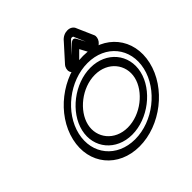

<svg xmlns="http://www.w3.org/2000/svg" viewBox="-204 -967 1172 1172"><g transform="rotate(-45 382.0 -381.5)"><path d="M173.5 -292.6C144.2 -165.7 233.5 -57.5 371.3 -57.5C509 -57.5 648.3 -165.7 677.6 -292.6C706.9 -419.5 617.6 -527.7 479.8 -527.7C342.1 -527.7 202.8 -419.5 173.5 -292.6ZM223.5 -292.6C245.7 -388.7 355.7 -477.7 468.3 -477.7C580.8 -477.7 649.8 -388.7 627.6 -292.6C605.4 -196.5 495.4 -107.5 382.8 -107.5C270.3 -107.5 201.3 -196.5 223.5 -292.6ZM144.8 -292.6C178.7 -439.3 331.6 -560.2 487.3 -560.2C643 -560.2 740.2 -439.3 706.3 -292.6C672.4 -145.9 519.5 -25 363.8 -25C208.1 -25 110.9 -145.9 144.8 -292.6ZM94.8 -292.6C54.1 -116.3 170.8 25 352.2 25C533.7 25 715.6 -116.3 756.3 -292.6C797 -468.9 680.3 -610.2 498.9 -610.2C317.5 -610.2 135.5 -468.9 94.8 -292.6ZM530.5 -738.3C536.7 -738.3 540.6 -734.6 541.2 -732.1C541.4 -731 541.9 -729.6 542.3 -728.8C545.1 -722.4 560.6 -687.1 572.6 -659.7L544.2 -712.3C542.9 -714.8 531 -738.6 504.6 -712.3L452 -659.7C479.6 -690.4 508.1 -722.1 514.2 -728.8C515.2 -729.8 516.3 -731.3 516.9 -732.1C519.1 -735.2 523.9 -738.3 530.5 -738.3ZM542 -788.3C520.7 -788.3 496.7 -779.5 477.9 -755.3C464.6 -740.6 383.7 -650.7 383.7 -650.7L382.2 -649C380.6 -647.2 378.5 -644.3 377.2 -641.7L376.2 -639.8C368.5 -624.6 366.8 -605.8 377.4 -592.1C384.7 -582.7 396.1 -578.3 408.2 -578.3C431.3 -578.3 452.4 -591.7 466.4 -611L511.5 -656L535.8 -611C540 -595.2 553.8 -578.3 578.8 -578.3C591.6 -578.3 605.8 -583.2 617.7 -593.5C633.4 -607.1 639.8 -625.1 639.2 -639.8L639.1 -641.7C639 -643.9 638.4 -646.8 637.4 -649L636.7 -650.7C636.6 -650.9 598.6 -737.7 590.8 -755.3C584.2 -776.4 565.1 -788.3 542 -788.3Z"/></g></svg>

Font: Hi.
Style: Regular
Weight: 400
Designer: Mew Too, Robert Jablonski
Foundry: Cannot Into Space Fonts
Version: Version 1.996